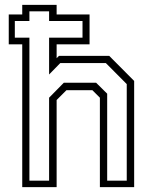

<svg xmlns="http://www.w3.org/2000/svg" viewBox="-20 -770 636 790"><path d="M71.5 0V-587.5H16V-710.5H71.5V-750H213V-710.5H348.5V-587.5H213V-530.5L222.5 -540H429.5L532 -437V0H391V-368L360 -399H253.5L213 -358.5V0ZM101 -26.5H182V-368L242.5 -429.5H375.5L421 -384.5V-26.5H501.5V-424L415.5 -510.5H228L182 -463.5V-615H319.5V-683.5H182V-723.5H101V-683.5H41V-615H101Z"/></svg>

Font: Tourney Thin Light
Style: Regular
Weight: 300
Version: Version 1.015